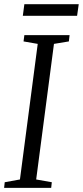

<svg xmlns="http://www.w3.org/2000/svg" viewBox="-21 -914 403 934"><path d="M-1 0 2 -27.5 76 -41 162.5 -700.5 93.5 -712.5 97.5 -743H317.5L314 -712.5L241.5 -700.5L155 -41L231 -27.5L228 0ZM97.5 -893.5H362L354 -837H90Z"/></svg>

Font: Merriweather 72pt Light
Style: Italic
Weight: 300
Italic angle: -7.8°
Version: Version 2.101